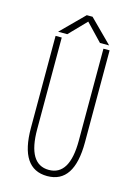

<svg xmlns="http://www.w3.org/2000/svg" viewBox="-128 -913 705 992"><g transform="rotate(15 225.0 -417.0)"><path d="M361 -724H312L225 -815L137 -724H88L209 -845H240ZM226 11Q81 11 81 -208V-700H114V-210Q114 -22 226 -22Q337 -22 337 -208V-700H370V-208Q370 11 226 11Z"/></g></svg>

Font: League Mono Condensed Thin
Style: Regular
Weight: 100
Width: 1
Designer: Tyler Finck
Foundry: The League of Moveable Type / Tyler Finck
Version: Version 2.210